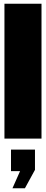

<svg xmlns="http://www.w3.org/2000/svg" viewBox="-20 -745 247 1032"><path d="M203.1 0H3.9V-725.1H203.1ZM168 168 113.8 267.1H46.9L87.9 174.8H39.1V59.1H168Z"/></svg>

Font: Archivo-RBTV
Style: Regular
Weight: 500
Designer: Hector Gatti
Foundry: Hector Gatti
Version: ""